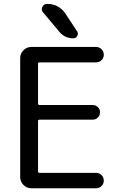

<svg xmlns="http://www.w3.org/2000/svg" viewBox="-20 -999 628 998"><path d="M185.5 -674.8Q177.7 -674.8 177.7 -668V-460.9Q177.7 -453.1 185.5 -453.1H461.9Q477.5 -453.1 488.8 -441.9Q500 -430.7 500 -415Q500 -399.4 488.8 -388.2Q477.5 -377 461.9 -377H185.5Q177.7 -377 177.7 -369.1V-107.4Q177.7 -100.6 185.5 -100.6H479.5Q496.1 -100.6 507.8 -88.9Q519.5 -77.1 519.5 -60.5Q519.5 -43.9 507.8 -32.2Q496.1 -20.5 479.5 -20.5H142.6Q119.1 -20.5 102.1 -37.6Q85 -54.7 85 -78.1V-697.3Q85 -720.7 102.1 -737.8Q119.1 -754.9 142.6 -754.9H479.5Q496.1 -754.9 507.8 -743.2Q519.5 -731.4 519.5 -714.8Q519.5 -698.2 507.8 -686.5Q496.1 -674.8 479.5 -674.8ZM228.5 -978.5Q255.9 -978.5 279.3 -965.8Q302.7 -953.1 318.4 -930.7L380.9 -835.9Q384.8 -830.1 384.8 -823.2Q384.8 -818.4 381.8 -812.5Q375 -799.8 361.3 -799.8Q317.4 -799.8 289.1 -833L204.1 -934.6Q197.3 -942.4 197.3 -951.2Q197.3 -957 200.2 -962.9Q207 -978.5 224.6 -978.5Z"/></svg>

Font: Gen Jyuu Gothic Regular
Style: Regular
Weight: 400
Designer: [Source Han Sans]
Ryoko NISHIZUKA  (kana & ideographs); Paul D. Hunt (Latin, Greek & Cyrillic); Wenlong ZHANG  (bopomofo
Version: Version 1.002.20150607